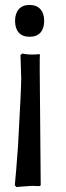

<svg xmlns="http://www.w3.org/2000/svg" viewBox="-20 -523 269 778"><path d="M41 -438Q41 -468 56 -485.5Q71 -503 99.5 -503Q128 -503 143.5 -486Q159 -469 159 -438.5Q159 -408 144 -391Q129 -374 100 -374Q71 -374 56 -391Q41 -408 41 -438ZM66 -207 63 -300 70 -306 81 -304Q95 -302 108 -302Q132 -302 138 -304L142 -301Q141 -294 141 -280V-237L145 228L141 231H130L111 230Q104 230 68 233L47 235L40 228Q45 179 53 69Q66 -162 66 -207Z"/></svg>

Font: Andada
Style: Regular
Weight: 400
Designer: Carolina Giovagnoli
Foundry: Carolina Giovagnoli
Version: Version 1.002